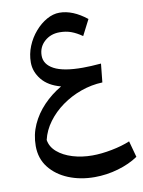

<svg xmlns="http://www.w3.org/2000/svg" viewBox="-104 -701 835 1125"><g transform="rotate(-10 313.5 -138.5)"><path d="M264.6 -204.1Q189.5 -224.1 151.9 -271Q114.3 -317.9 114.3 -372.6Q114.3 -422.9 133.3 -469.2Q152.3 -515.6 184.1 -552.2Q215.8 -588.9 253.7 -610.1Q291.5 -631.3 329.1 -631.3Q408.2 -631.3 491.2 -565.4L443.4 -472.2Q409.7 -495.6 379.2 -506.8Q348.6 -518.1 310.1 -518.1Q256.8 -518.1 220.2 -484.9Q183.6 -451.7 183.6 -400.9Q183.6 -349.1 239 -319.6Q294.4 -290 409.2 -290Q455.1 -290 518.1 -295.4L506.8 -185.1Q440.9 -182.6 378.7 -160.4Q316.4 -138.2 264.4 -100.8Q212.4 -63.5 176.3 -14.6Q140.1 34.2 127 90.3Q133.3 131.8 168.7 162.4Q204.1 192.9 258.5 209.5Q313 226.1 376 226.1Q429.2 226.1 491.9 213.9Q554.7 201.7 601.1 182.1L627.4 278.8Q576.2 313.5 507.3 333.5Q438.5 353.5 367.2 353.5Q282.2 353.5 211.9 324.7Q141.6 295.9 99.6 242.4Q57.6 189 57.6 114.3Q57.6 46.9 84.2 -12.2Q110.8 -71.3 157.5 -120.1Q204.1 -168.9 264.6 -204.1Z"/></g></svg>

Font: Pinar DS4-Medium
Style: Regular
Weight: 500
Designer: Amin Abedi
Version: Version 2.000